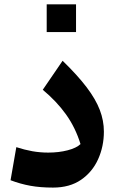

<svg xmlns="http://www.w3.org/2000/svg" viewBox="-20 -850 541 879"><path d="M455.6 -247.6Q455.6 -179.7 429.2 -121.1Q402.8 -62.5 351.1 -26.9Q299.3 8.8 222.7 8.8Q165 8.8 119.1 0.5Q73.2 -7.8 28.3 -24.9L54.7 -176.3Q92.3 -164.1 127.9 -157.7Q163.6 -151.4 200.7 -151.4Q249 -151.4 289.6 -161.9Q330.1 -172.4 348.6 -190.4Q325.2 -266.1 282.2 -326.2Q239.3 -386.2 175.8 -439L266.6 -571.8Q335 -505.4 376.5 -450.7Q418 -396 436.8 -346.9Q455.6 -297.9 455.6 -247.6ZM193.8 -830.1H328.1V-703.1H193.8Z"/></svg>

Font: Pinar-DS3-FD Bold
Style: Regular
Weight: 700
Designer: Amin Abedi
Version: Version 3.000